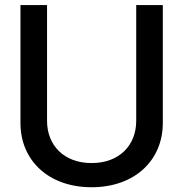

<svg xmlns="http://www.w3.org/2000/svg" viewBox="-20 -748 744 779"><path d="M351.6 11.7C526.4 11.7 640.6 -97.2 640.6 -249V-727.5H532.7V-257.8C532.7 -158.2 463.9 -86.4 351.6 -86.4C239.7 -86.4 170.9 -158.2 170.9 -257.8V-727.5H63V-249C63 -97.2 176.8 11.7 351.6 11.7Z"/></svg>

Font: Inteeer Medium
Style: Regular
Weight: 500
Designer: Rasmus Andersson
Foundry: rsms
Version: Version 4.001;Glyphs 3.4 (3402)